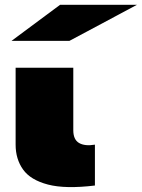

<svg xmlns="http://www.w3.org/2000/svg" viewBox="-20 -772 590 799"><path d="M375 0Q252 15 179.5 -4Q107 -23 76 -66.5Q45 -110 45 -170V-490H285V-230Q285 -191 309 -177Q333 -163 375 -170ZM28 -602 230 -752H550L269 -602Z"/></svg>

Font: Syne ExtraBold
Style: Regular
Weight: 800
Designer: Lucas Descroix
Foundry: Bonjour Monde
Version: Version 2.200; ttfautohint (v1.8.4)